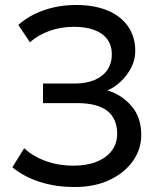

<svg xmlns="http://www.w3.org/2000/svg" viewBox="-20 -735 644 770"><path d="M279.5 15Q203 15 139.5 -5.5Q76 -26 29.5 -64L77 -140.5Q112.5 -107.5 164 -89Q215.5 -70.5 273.5 -70.5Q327.5 -70.5 367 -86.2Q406.5 -102 428 -130.5Q449.5 -159 450 -197.5Q450 -258.5 410.8 -290Q371.5 -321.5 288 -321.5H152.5V-400H280.5Q325.5 -400 358.8 -414Q392 -428 410.2 -454.2Q428.5 -480.5 428.5 -517Q428.5 -552.5 410.5 -577.2Q392.5 -602 358.2 -614.8Q324 -627.5 276 -627.5Q225 -627.5 179.5 -611.5Q134 -595.5 100 -565.5L53.5 -635Q96.5 -673.5 156.5 -694.2Q216.5 -715 285.5 -715Q358.5 -715 411.8 -692.8Q465 -670.5 493.8 -628.8Q522.5 -587 522.5 -529.5Q522.5 -495.5 506 -463.5Q489.5 -431.5 463.8 -407.5Q438 -383.5 410.5 -372.5Q469 -355 508 -309Q547 -263 546.5 -192.5Q546 -135.5 512.5 -88.5Q479 -41.5 419.2 -13.2Q359.5 15 279.5 15Z"/></svg>

Font: Geologica Roman Light
Style: Regular
Weight: 300
Designer: Sindre Bremnes, Frode Helland
Foundry: Monokrom Skriftforlag AS
Version: Version 1.010;gftools[0.9.28]